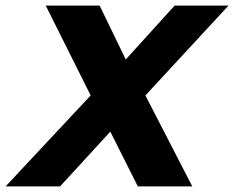

<svg xmlns="http://www.w3.org/2000/svg" viewBox="-46 -664 834 684"><path d="M-26 0 277 -324 117 -644H309L402 -452L576 -644H768L472 -324L639 0H445L347 -195L168 0Z"/></svg>

Font: Kanit SemiBold
Style: Italic
Weight: 600
Italic angle: -12°
Designer: Katatrad Team
Foundry: CadsonDemak
Version: Version 2.000; ttfautohint (v1.8.3)